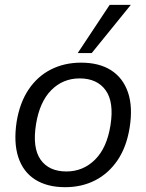

<svg xmlns="http://www.w3.org/2000/svg" viewBox="-20 -773 611 802"><path d="M252.2 8.9Q177.1 8.9 126.8 -23Q76.6 -54.9 56.5 -116.1Q36.4 -177.3 49.4 -263.8Q62.4 -344.2 99.7 -399.5Q137.1 -454.8 193.2 -483Q249.2 -511.3 318.5 -511.3Q394.6 -511.3 444.4 -479.3Q494.1 -447.4 514.8 -386.5Q535.4 -325.5 521.4 -239.1Q508.4 -158.6 470.8 -103.3Q433.1 -48.1 377.3 -19.6Q321.5 8.9 252.2 8.9ZM257.6 -56.8Q326.8 -56.8 376.6 -105.8Q426.3 -154.8 441.4 -249.1Q457 -346.6 421.2 -396.1Q385.4 -445.5 312.6 -445.5Q243 -445.5 194.2 -396.5Q145.5 -347.5 130.4 -253.8Q114.8 -156.2 149.3 -106.5Q183.9 -56.8 257.6 -56.8ZM304.6 -551.3 438.2 -752.8H526.5L363.1 -551.3Z"/></svg>

Font: Mulish ExtraLight
Style: Italic
Weight: 200
Italic angle: -9°
Designer: Vernon Adams
Foundry: Vernon Adams
Version: Version 3.603